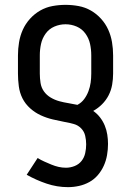

<svg xmlns="http://www.w3.org/2000/svg" viewBox="-20 -548 540 791"><path d="M260 223Q215 223 172 208.5Q129 194 90 172L135 103Q148 111 162.5 117.5Q177 124 191.5 130Q206 136 221 139.5Q236 143 252 143Q252 143 252 143Q252 143 252 143Q270 143 287.5 136Q305 129 316 115Q327 101 331 83Q335 65 335 47Q335 29 331 11.5Q327 -6 314.5 -19Q302 -32 284.5 -37Q267 -42 250 -45H249Q223 -50 197.5 -56Q172 -62 148 -73Q124 -84 104 -102Q84 -120 72.5 -143Q61 -166 57.5 -192.5Q54 -219 54 -245V-320Q54 -347 58.5 -374Q63 -401 74 -425.5Q85 -450 103.5 -470.5Q122 -491 145.5 -504.5Q169 -518 196 -523Q223 -528 250 -528Q277 -528 304 -523Q331 -518 354.5 -504.5Q378 -491 396.5 -470.5Q415 -450 426 -425.5Q437 -401 441.5 -374Q446 -347 446 -320V-245Q446 -222 442 -199Q438 -176 427.5 -155.5Q417 -135 400.5 -118.5Q384 -102 364 -91Q380 -80 392 -64.5Q404 -49 411.5 -31Q419 -13 422 6.5Q425 26 425 45Q425 68 421 91Q417 114 407.5 135Q398 156 383 173.5Q368 191 348 202Q328 213 305.5 218Q283 223 260 223ZM299 -116Q316 -125 327 -140Q338 -155 344.5 -172.5Q351 -190 353.5 -208Q356 -226 356 -245V-320Q356 -344 351 -367Q346 -390 332 -409.5Q318 -429 296 -438.5Q274 -448 250 -448Q226 -448 204 -438.5Q182 -429 168 -409.5Q154 -390 149 -367Q144 -344 144 -320V-245Q144 -226 147 -206.5Q150 -187 161 -171.5Q172 -156 189 -146Q206 -136 224.5 -131Q243 -126 262 -123Q281 -120 299 -116Z"/></svg>

Font: Iosevka SS04 Medium
Style: Regular
Weight: 500
Monospace: yes
Designer: Belleve Invis
Foundry: Belleve Invis
Version: Version 19.0.0; ttfautohint (v1.8.4)